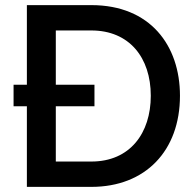

<svg xmlns="http://www.w3.org/2000/svg" viewBox="-20 -730 762 750"><path d="M337 -710H85V-399H33V-315H85V0H337C548 0 683 -141 683 -356C683 -552 567 -710 337 -710ZM337 -99H198V-315H349V-399H198V-611H337C485 -611 569 -505 569 -356C569 -210 488 -99 337 -99Z"/></svg>

Font: FIGSv2-sans-serif SemiBold
Style: Regular
Weight: 600
Designer: Matt McInerney, Pablo Impallari, Rodrigo Fuenzalida,Mirko Velimirovic
Foundry: Matt McInerney, Pablo Impallari, Rodrigo Fuenzalida
Version: Version 4.021;hotconv 1.0.109;makeotfexe 2.5.65596